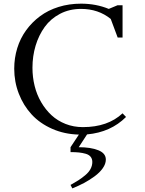

<svg xmlns="http://www.w3.org/2000/svg" viewBox="-20 -731 794 1054"><path d="M58.1 -354Q58.1 -412.6 74.7 -466.6Q91.3 -520.5 123.3 -564.7Q155.3 -608.9 199.5 -641.8Q243.7 -674.8 301.5 -692.9Q359.4 -710.9 424.8 -710.9Q507.3 -710.9 577.1 -682.1L625 -702.1H652.8V-524.9H626L587.9 -627Q520 -682.1 424.8 -682.1Q361.3 -682.1 309.8 -655.3Q258.3 -628.4 225.6 -583.3Q192.9 -538.1 175.5 -480.5Q158.2 -422.9 158.2 -358.9Q158.2 -307.1 170.2 -259Q182.1 -210.9 206.1 -169.9Q230 -128.9 262.9 -98.4Q295.9 -67.9 340.1 -50.5Q384.3 -33.2 435.1 -33.2Q571.8 -33.2 652.8 -108.9L671.9 -88.9Q587.9 -4.9 458 6.8L412.1 77.1Q478.5 77.1 519.8 93.8Q561 110.4 561 145Q561 168.5 544.2 192.4Q527.3 216.3 499.5 236.8Q471.7 257.3 440.9 273.7Q410.2 290 377 303.2L367.2 284.2Q392.6 270 410.2 258.8Q427.7 247.6 447.3 231.4Q466.8 215.3 476.8 196.8Q486.8 178.2 486.8 158.2Q486.8 141.1 477.5 129.6Q468.3 118.2 450.2 113Q432.1 107.9 413.1 106Q394 104 367.2 104V77.1L413.1 7.8Q333.5 5.9 266.1 -23.9Q198.7 -53.7 153.6 -102.8Q108.4 -151.9 83.3 -216.8Q58.1 -281.7 58.1 -354Z"/></svg>

Font: Dihjauti S
Style: Bold
Weight: 700
Designer: T. Christopher White
Version: Version 3.0.0